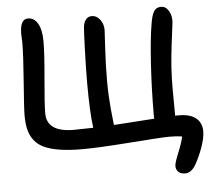

<svg xmlns="http://www.w3.org/2000/svg" viewBox="-59 -790 1133 1026"><g transform="rotate(-5 507.5 -277.0)"><path d="M894 171.9Q869.1 171.9 856.7 159.7Q844.2 147.5 844.2 127.9Q844.2 111.3 865.7 59.1Q887.2 6.8 894 -25.9Q867.2 -30.8 827.1 -30.8Q784.7 -30.8 615 -17.8Q445.3 -4.9 357.9 -4.9Q287.6 -4.9 237.5 -12.7Q187.5 -20.5 153.8 -35.9Q120.1 -51.3 100.6 -76.9Q81.1 -102.5 73 -134.3Q64.9 -166 64.9 -210.9Q64.9 -249 75.9 -391.6Q86.9 -534.2 86.9 -602.1Q86.9 -608.9 85.9 -625.7Q85 -642.6 85 -647Q85 -726.1 127.9 -726.1Q161.6 -726.1 180.9 -692.1Q200.2 -658.2 200.2 -596.2Q200.2 -531.7 188 -397.5Q175.8 -263.2 175.8 -212.9Q175.8 -111.8 320.8 -111.8Q354.5 -111.8 424.8 -113.8Q413.1 -195.3 413.1 -356Q413.1 -428.7 416.5 -529.3Q419.9 -629.9 421.9 -650.9Q424.3 -678.2 436.3 -693.6Q448.2 -709 469.2 -709Q494.1 -709 512.5 -685.5Q530.8 -662.1 530.8 -628.9Q530.8 -623.5 525.4 -532.7Q520 -441.9 520 -356.9Q520 -315.9 522.2 -274.9Q524.4 -233.9 526.6 -210.2Q528.8 -186.5 532.2 -156.5Q535.6 -126.5 536.1 -119.1Q577.1 -121.6 650.1 -126.7Q723.1 -131.8 753.9 -133.8Q753.9 -136.2 753.4 -141.6Q752.9 -147 752.9 -149.9Q752.9 -288.1 761.5 -424.6Q770 -561 783.2 -637.2Q790.5 -685.5 803.2 -705.8Q815.9 -726.1 840.8 -726.1Q866.7 -726.1 881.3 -701.9Q896 -677.7 896 -648.9Q896 -637.7 891.6 -605.5Q887.2 -573.2 880.4 -517.1Q873.5 -460.9 869.1 -402.8Q867.2 -376.5 866.2 -340.3Q865.2 -304.2 865.5 -276.6Q865.7 -249 866 -207Q866.2 -165 866.2 -146V-140.1H887.2Q946.3 -140.1 977.5 -115Q1008.8 -89.8 1008.8 -43.9Q1008.8 -8.8 991 41Q973.1 90.8 950.2 130.9Q926.3 171.9 894 171.9Z"/></g></svg>

Font: Shantell Sans Bouncy
Style: Regular
Weight: 500
Designer: Stephen Nixon, Anya Danilova, Shantell Martin
Foundry: Arrow Type
Version: Version 1.006;[9816181b4]